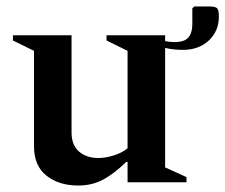

<svg xmlns="http://www.w3.org/2000/svg" viewBox="-20 -563 696 593"><path d="M221 10Q162 10 123.5 -20.5Q85 -51 85 -111V-406L20 -438V-454H201V-154Q201 -115 224 -95Q247 -75 284 -75Q306 -75 331.5 -83Q357 -91 374 -105V-406L309 -438V-454H490V-436Q505 -433 519 -433Q550 -433 562 -447.5Q574 -462 574 -488V-537L580 -543H629Q645 -543 650.5 -537.5Q656 -532 656 -512Q656 -467 625 -438Q594 -409 545 -409Q530 -409 516.5 -410.5Q503 -412 490 -415V-46L556 -16V0H374V-63H370Q333 -27 299 -8.5Q265 10 221 10Z"/></svg>

Font: Spectral SemiBold
Style: Regular
Weight: 600
Designer: Jean-Baptiste Levee
Foundry: Production Type
Version: Version 2.001